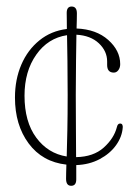

<svg xmlns="http://www.w3.org/2000/svg" viewBox="-20 -516 424 603"><path d="M218 -218Q218 -153 218.5 -105Q219 -57 219 -22.5Q273.5 -23.5 305.8 -52.5Q338 -81.5 347 -116.5Q349.5 -128 357 -128Q362.5 -128 364.2 -124Q366 -120 365.5 -116Q363.5 -86.5 344.5 -60Q325.5 -33.5 293 -16.2Q260.5 1 219.5 2.5Q219.5 16 219.5 27Q219.5 38 219.5 47.5Q219.5 67.5 203.5 67.5Q187.5 67.5 187.5 45.5Q187.5 36.5 187.8 25.5Q188 14.5 188.5 1Q113 -7.5 70 -65.5Q27 -123.5 27 -209.5Q27 -266.5 47 -313Q67 -359.5 103.8 -389.2Q140.5 -419 190 -425Q190 -440.5 189.8 -453Q189.5 -465.5 189.5 -475.5Q189.5 -495.5 205 -495.5Q221.5 -495.5 221.5 -474Q221.5 -464.5 221.2 -452.8Q221 -441 220.5 -426.5Q282.5 -424 320 -390.5Q357.5 -357 357.5 -314.5Q357.5 -303.5 351.8 -295.8Q346 -288 337.5 -288Q316.5 -288 316.5 -312V-323Q316.5 -355.5 290.5 -380Q264.5 -404.5 220 -407Q219.5 -373 218.8 -326.2Q218 -279.5 218 -218ZM57 -215.5Q57 -133.5 93.8 -83.8Q130.5 -34 189.5 -24.5Q190.5 -58.5 191.5 -106Q192.5 -153.5 192.5 -218Q192.5 -278.5 191.8 -325Q191 -371.5 190.5 -405.5Q130.5 -396.5 93.8 -344.2Q57 -292 57 -215.5Z"/></svg>

Font: Fraunces 144pt SuperSoft Thin
Style: Regular
Weight: 100
Version: Version 1.000;[0bf87f6ff]